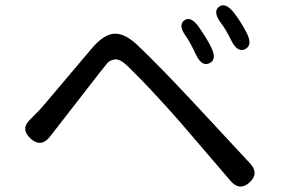

<svg xmlns="http://www.w3.org/2000/svg" viewBox="-20 -741 1040 711"><path d="M904 -65Q867 -32 833 -72L647 -289Q538 -413 454 -495Q425 -523 406.5 -521Q388 -519 378 -508Q362 -488 346 -468L165 -235Q132 -193 93 -228Q54 -264 93 -300L106 -313Q124 -330 140 -349L321 -563Q363 -612 400 -616Q441 -620 490 -573Q566 -501 695 -363L905 -137Q941 -99 904 -65ZM756 -507Q727 -493 705 -540Q684 -585 669 -606Q638 -648 663 -666Q687 -683 717 -640Q745 -600 761 -568Q785 -521 756 -507ZM888 -559Q859 -545 836 -592Q816 -633 798 -656Q767 -698 791 -716Q815 -734 847 -693Q873 -659 893 -620Q917 -574 888 -559Z"/></svg>

Font: Resource Han Rounded KR
Style: Regular
Weight: 400
Designer: Cyano Hao (round all glyphs); Ryoko NISHIZUKA 西塚涼子 (kana, bopomofo & ideographs); Paul D. Hunt (Latin, Greek & Cyrillic)
Foundry: Cyano Hao
Version: 0.990